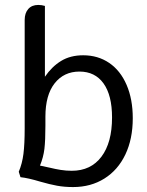

<svg xmlns="http://www.w3.org/2000/svg" viewBox="-20 -746 594 778"><path d="M518 -267Q518 -183 488 -120Q458 -57 403 -22.5Q348 12 276 12Q241 12 211 6.5Q181 1 143 -10Q93 -25 63 -28L56 -50Q70 -83 75 -122.5Q80 -162 80 -226V-665Q80 -693 94.5 -709.5Q109 -726 135 -726Q149 -726 162 -722V-435Q190 -476 227.5 -499Q265 -522 317 -522Q377 -522 422.5 -491Q468 -460 493 -402Q518 -344 518 -267ZM434 -270Q434 -360 399.5 -408Q365 -456 302 -456Q239 -456 201.5 -408.5Q164 -361 164 -273V-237Q164 -177 160 -143Q156 -109 142 -75L184 -66Q204 -61 226 -57.5Q248 -54 271 -54Q348 -54 391 -111Q434 -168 434 -270Z"/></svg>

Font: Thasadith
Style: Bold
Weight: 700
Designer: Cadson Demak Co.,Ltd.
Foundry: Cadson Demak Co.,Ltd.
Version: Version 1.000; ttfautohint (v1.6)